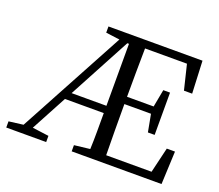

<svg xmlns="http://www.w3.org/2000/svg" viewBox="-113 -830 1130 990"><g transform="rotate(20 452.0 -335.0)"><path d="M803 -492 770 -628H540Q539 -564 538.5 -495.5Q538 -427 538 -362H684L702 -458H739V-226H702L684 -322H538V-320Q538 -248 538.5 -177.5Q539 -107 540 -42H789L822 -181H867L859 0H366V-34L452 -44Q454 -90 454 -140Q454 -190 454 -242H241L136 -46L226 -34V0H7V-34L86 -44L400 -626L324 -636V-670H840L848 -492ZM263 -282H454V-622H445Z"/></g></svg>

Font: Source Serif 4 Subhead
Style: Regular
Weight: 400
Designer: Frank Grießhammer
Foundry: Adobe Systems Incorporated
Version: Version 4.004;hotconv 1.0.117;makeotfexe 2.5.65602